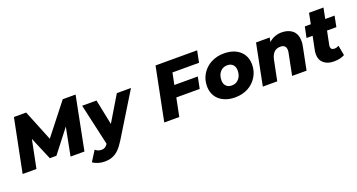

<svg xmlns="http://www.w3.org/2000/svg" viewBox="-50 -1436 4415 2376"><g transform="rotate(-20 2157.5 -248.5)"><path d="M799 -700H968L830 0H647L719 -369L486 -69H399L272 -369L198 0H16L156 -700H317L481 -295Z M1454 -542H1640L1293 24C1264 70 1237 106 1211 131C1184 157 1156 175 1127 186C1098 197 1063 203 1024 203C995 203 967 199 939 190C910 181 888 170 871 156L956 22C980 43 1008 53 1040 53C1057 53 1072 49 1084 41C1096 34 1108 21 1120 4L997 -542H1186L1254 -209Z M2538 -547H2188L2157 -393H2466L2435 -240H2127L2079 0H1881L2021 -700H2569Z M2815 9C2758 9 2708 -1 2665 -22C2622 -42 2589 -71 2566 -108C2543 -145 2531 -189 2531 -238C2531 -297 2545 -351 2574 -398C2603 -445 2642 -483 2693 -510C2744 -537 2801 -551 2864 -551C2921 -551 2971 -541 3014 -521C3057 -500 3090 -472 3113 -435C3136 -398 3148 -354 3148 -305C3148 -246 3134 -192 3105 -145C3076 -97 3037 -59 2987 -32C2936 -5 2879 9 2815 9ZM2826 -144C2864 -144 2895 -158 2919 -186C2943 -214 2955 -250 2955 -295C2955 -327 2946 -352 2928 -371C2910 -390 2885 -399 2853 -399C2815 -399 2784 -385 2760 -357C2736 -329 2724 -292 2724 -247C2724 -215 2733 -190 2751 -172C2769 -153 2794 -144 2826 -144Z M3626 -551C3685 -551 3733 -535 3769 -504C3804 -472 3822 -426 3822 -367C3822 -345 3820 -323 3815 -300L3755 0H3565L3621 -282C3624 -293 3625 -305 3625 -318C3625 -366 3600 -390 3550 -390C3517 -390 3489 -380 3468 -360C3447 -339 3432 -309 3423 -268L3369 0H3179L3287 -542H3467L3456 -486C3479 -508 3506 -524 3535 -535C3564 -546 3595 -551 3626 -551Z M4163 -380 4127 -202C4126 -193 4125 -187 4125 -184C4125 -153 4142 -138 4175 -138C4193 -138 4212 -143 4232 -154L4256 -23C4219 -2 4172 9 4115 9C4059 9 4015 -5 3982 -33C3949 -61 3932 -100 3932 -150C3932 -169 3934 -186 3937 -201L3973 -380H3893L3922 -522H4001L4029 -663H4219L4191 -522H4314L4286 -380Z"/></g></svg>

Font: My Font
Style: Italic
Weight: 500
Designer: Julieta Ulanovsky
Foundry: Julieta Ulanovsky
Version: ""